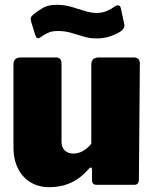

<svg xmlns="http://www.w3.org/2000/svg" viewBox="-20 -769 641 799"><path d="M285 -130Q308 -130 327.5 -142Q347 -154 360 -171V-501Q360 -530 393 -530H536Q562 -530 562 -504L558 -22Q558 0 539 0H381Q363 0 363 -20V-64Q363 -70 359.5 -71.5Q356 -73 351 -68Q317 -28 276 -9Q235 10 185 10Q142 10 108.5 -9.5Q75 -29 55.5 -66.5Q36 -104 36 -157V-500Q36 -530 67 -530H213Q236 -530 236 -504V-179Q236 -156 249.5 -143Q263 -130 285 -130ZM483 -639Q467 -628 440.5 -618.5Q414 -609 383 -609Q354 -609 327.5 -617Q301 -625 275.5 -632.5Q250 -640 221 -640Q200 -640 185 -634.5Q170 -629 150 -615Q142 -609 136.5 -610Q131 -611 127 -623L110 -677Q108 -685 107.5 -691.5Q107 -698 118 -708Q137 -724 159 -736.5Q181 -749 216 -749Q248 -749 277 -740.5Q306 -732 332.5 -723.5Q359 -715 382 -715Q406 -715 426 -724Q446 -733 459 -743Q467 -748 474 -746.5Q481 -745 483 -734L497 -669Q501 -652 483 -639Z"/></svg>

Font: Libre Franklin Thin Black
Style: Regular
Weight: 900
Version: Version 3.000